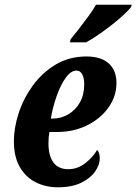

<svg xmlns="http://www.w3.org/2000/svg" viewBox="-20 -786 580 816"><path d="M226 10Q174 10 131.5 -11.5Q89 -33 64 -76.5Q39 -120 39 -186Q39 -243 59.5 -305.5Q80 -368 119.5 -422.5Q159 -477 216.5 -511.5Q274 -546 348 -546Q409 -546 442 -516.5Q475 -487 475 -433Q475 -378 442 -330.5Q409 -283 351.5 -254Q294 -225 222 -225H190Q188 -215 187 -203.5Q186 -192 186 -177Q186 -124 207 -95.5Q228 -67 270 -67Q310 -67 342.5 -92.5Q375 -118 393 -149Q404 -137 404 -113Q404 -86 384.5 -57.5Q365 -29 325.5 -9.5Q286 10 226 10ZM203 -282Q240 -282 271 -300.5Q302 -319 320 -351.5Q338 -384 338 -427Q338 -454 329.5 -470Q321 -486 305 -486Q281 -486 259 -455Q237 -424 220.5 -377Q204 -330 196 -282ZM277 -606 280 -619Q296 -638 316 -664Q336 -690 355.5 -716.5Q375 -743 388 -766H540L537 -756Q527 -743 505.5 -723Q484 -703 456 -681Q428 -659 399 -639Q370 -619 346 -606Z"/></svg>

Font: Noto Serif ExtraCondensed ExtraBold
Style: Italic
Weight: 800
Width: 2
Italic angle: -12°
Designer: Monotype Design Team
Foundry: Monotype Imaging Inc.
Version: Version 2.013